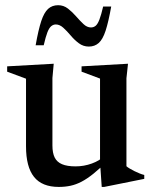

<svg xmlns="http://www.w3.org/2000/svg" viewBox="-20 -708 588 738"><path d="M181.5 -149Q181.5 -120 190.2 -102.5Q199 -85 218.5 -76.8Q238 -68.5 270.5 -68.5Q303 -68.5 333 -79.5Q363 -90.5 379 -107L394 -90Q363.5 -60 339 -40.2Q314.5 -20.5 293.2 -9.5Q272 1.5 251 6Q230 10.5 206 10.5Q141.5 10.5 110.8 -28Q80 -66.5 80 -145.5V-405.5L7.5 -432.5V-453L186.5 -463L181.5 -408ZM371 10.5 364.5 -84V-406L293.5 -432.5V-453L472 -463L466 -407V-69Q470.5 -65 478.8 -60Q487 -55 496.8 -50.2Q506.5 -45.5 516.2 -41.5Q526 -37.5 534.5 -35.5V-20.5L380.5 10.5ZM407.5 -683Q397 -624 386 -590.2Q375 -556.5 359.5 -542.8Q344 -529 321.5 -529Q300 -529 283 -541.8Q266 -554.5 251.8 -571.5Q237.5 -588.5 223.5 -601.2Q209.5 -614 194.5 -614Q185 -614 177 -607.5Q169 -601 162.2 -583.8Q155.5 -566.5 148 -534H117Q127.5 -593.5 138.5 -626.8Q149.5 -660 165 -674Q180.5 -688 203.5 -688Q224.5 -688 241.2 -675Q258 -662 272.5 -645.2Q287 -628.5 300.8 -615.5Q314.5 -602.5 329.5 -602.5Q340 -602.5 347.8 -609Q355.5 -615.5 362.2 -633Q369 -650.5 376.5 -683Z"/></svg>

Font: Newsreader 36pt Medium
Style: Regular
Weight: 500
Designer: Hugues Gentile
Foundry: Production Type
Version: Version 1.003